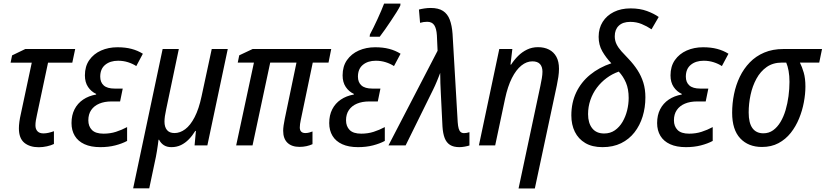

<svg xmlns="http://www.w3.org/2000/svg" viewBox="-20 -811 4605 1071"><path d="M196.3 10.3Q146 10.3 115.7 -14.6Q85.4 -39.6 85.4 -95.2Q85.4 -110.8 88.1 -131.6Q90.8 -152.3 96.2 -175.3L157.2 -461.4H39.1L47.4 -502L121.1 -537.6H399.4L383.3 -461.4H248L186 -169.4Q182.1 -152.3 179.9 -138.4Q177.7 -124.5 177.7 -111.8Q177.7 -90.8 189 -78.9Q200.2 -66.9 222.2 -66.9Q236.3 -66.9 251 -70.3Q265.6 -73.7 280.8 -79.1V-7.8Q265.1 0 241.9 5.1Q218.8 10.3 196.3 10.3Z M539.6 9.8Q487.3 9.8 451.4 -6.6Q415.5 -22.9 397.2 -53.2Q378.9 -83.5 378.9 -124.5Q378.9 -168.5 395.8 -201.4Q412.6 -234.4 443.6 -255.4Q474.6 -276.4 516.1 -283.7L516.6 -287.1Q488.8 -299.8 471.2 -325.9Q453.6 -352.1 453.6 -390.6Q453.6 -440.9 478 -475.8Q502.4 -510.7 543.7 -529.1Q585 -547.4 635.3 -547.4Q679.2 -547.4 713.6 -538.3Q748 -529.3 776.9 -511.2L740.2 -442.4Q720.2 -455.6 694.1 -463.9Q668 -472.2 638.7 -472.2Q594.7 -472.2 566.9 -449.5Q539.1 -426.8 539.1 -383.3Q539.1 -352.1 558.6 -334.5Q578.1 -316.9 619.6 -316.9H664.6L649.9 -245.1H601.6Q563 -245.1 533.9 -232.9Q504.9 -220.7 488.8 -197.3Q472.7 -173.8 472.7 -140.1Q472.7 -106.4 492.9 -85.9Q513.2 -65.4 557.6 -65.4Q594.7 -65.4 626.7 -75.7Q658.7 -85.9 689 -102.1V-24.9Q661.1 -9.8 623 0Q585 9.8 539.6 9.8Z M722.7 239.7 887.2 -537.6H977.5L907.2 -202.6Q902.3 -180.7 899.9 -163.3Q897.5 -146 897.5 -132.8Q897.5 -102.5 911.4 -85.7Q925.3 -68.8 953.6 -68.8Q984.4 -68.8 1013.2 -90.3Q1042 -111.8 1065.7 -157.5Q1089.4 -203.1 1104.5 -274.4L1161.1 -537.6H1250.5L1136.7 0H1065.4L1072.8 -80.6H1069.3Q1053.2 -54.2 1033.2 -33.7Q1013.2 -13.2 989.3 -1.7Q965.3 9.8 936 9.8Q911.1 9.8 894 -1.2Q877 -12.2 867.2 -31.7H864.3Q862.8 -18.6 860.4 -1.5Q857.9 15.6 855.2 32.7Q852.5 49.8 849.6 64L812.5 239.7Z M1650.9 8.3Q1607.4 8.3 1583.5 -14.6Q1559.6 -37.6 1559.6 -81.5Q1559.6 -94.7 1562 -111.6Q1564.5 -128.4 1568.4 -147.9L1633.8 -461.9H1487.3L1388.7 0H1297.4L1396.5 -461.9H1306.2L1314.5 -502.4L1389.2 -537.6H1827.6L1812.5 -461.9H1724.6L1657.7 -141.6Q1655.3 -130.4 1653.8 -119.6Q1652.3 -108.9 1652.3 -100.1Q1652.3 -84.5 1660.2 -76.7Q1668 -68.8 1683.1 -68.8Q1693.8 -68.8 1704.3 -71.5Q1714.8 -74.2 1723.1 -77.6V-6.8Q1708.5 0 1689.9 4.2Q1671.4 8.3 1650.9 8.3Z M1977.1 9.8Q1924.8 9.8 1888.9 -6.6Q1853 -22.9 1834.7 -53.2Q1816.4 -83.5 1816.4 -124.5Q1816.4 -168.5 1833.3 -201.4Q1850.1 -234.4 1881.1 -255.4Q1912.1 -276.4 1953.6 -283.7L1954.1 -287.1Q1926.3 -299.8 1908.7 -325.9Q1891.1 -352.1 1891.1 -390.6Q1891.1 -440.9 1915.5 -475.8Q1939.9 -510.7 1981.2 -529.1Q2022.5 -547.4 2072.8 -547.4Q2116.7 -547.4 2151.1 -538.3Q2185.5 -529.3 2214.4 -511.2L2177.7 -442.4Q2157.7 -455.6 2131.6 -463.9Q2105.5 -472.2 2076.2 -472.2Q2032.2 -472.2 2004.4 -449.5Q1976.6 -426.8 1976.6 -383.3Q1976.6 -352.1 1996.1 -334.5Q2015.6 -316.9 2057.1 -316.9H2102.1L2087.4 -245.1H2039.1Q2000.5 -245.1 1971.4 -232.9Q1942.4 -220.7 1926.3 -197.3Q1910.2 -173.8 1910.2 -140.1Q1910.2 -106.4 1930.4 -85.9Q1950.7 -65.4 1995.1 -65.4Q2032.2 -65.4 2064.2 -75.7Q2096.2 -85.9 2126.5 -102.1V-24.9Q2098.6 -9.8 2060.5 0Q2022.5 9.8 1977.1 9.8ZM2042 -606 2043.5 -618.7Q2052.2 -634.8 2063.2 -657Q2074.2 -679.2 2085.4 -703.6Q2096.7 -728 2106.4 -751Q2116.2 -773.9 2122.6 -791H2213.9L2212.9 -779.8Q2205.6 -764.6 2191.7 -742.4Q2177.7 -720.2 2160.9 -695.1Q2144 -669.9 2127.7 -646.5Q2111.3 -623 2098.1 -606Z M2542.5 9.8Q2509.8 9.8 2490 -2.9Q2470.2 -15.6 2460.4 -41Q2450.7 -66.4 2448.2 -105L2439 -290.5Q2437.5 -317.4 2436.5 -346.9Q2435.5 -376.5 2435.5 -404.3Q2431.2 -392.6 2426.3 -380.6Q2421.4 -368.7 2416.7 -356.9Q2412.1 -345.2 2406.7 -333.7Q2401.4 -322.3 2396 -311L2242.7 0H2147L2420.9 -527.8L2417 -613.8Q2414.6 -652.3 2402.1 -670.9Q2389.6 -689.5 2362.8 -689.5Q2352.1 -689.5 2342.5 -688Q2333 -686.5 2323.2 -683.6L2316.9 -757.8Q2329.6 -761.2 2347.4 -763.9Q2365.2 -766.6 2382.3 -766.6Q2425.8 -766.6 2451.2 -750Q2476.6 -733.4 2488.8 -701.2Q2501 -668.9 2504.4 -622.1L2533.2 -128.9Q2534.7 -107.4 2538.6 -94Q2542.5 -80.6 2549.8 -74.5Q2557.1 -68.4 2568.4 -68.4Q2575.2 -68.4 2582.8 -69.6Q2590.3 -70.8 2598.6 -73.7V0.5Q2588.4 3.9 2572.5 6.8Q2556.6 9.8 2542.5 9.8Z M2872.6 240.2 2994.1 -331.1Q2999 -354 3002.4 -374.5Q3005.9 -395 3005.9 -411.1Q3005.9 -438.5 2992.2 -453.6Q2978.5 -468.8 2949.7 -468.8Q2917.5 -468.8 2888.2 -445.3Q2858.9 -421.9 2835.4 -375.5Q2812 -329.1 2797.4 -260.7L2742.2 0H2651.4L2765.1 -537.6H2837.9L2827.6 -450.7H2831.1Q2848.1 -477.1 2870.1 -499Q2892.1 -521 2919.9 -534.4Q2947.8 -547.9 2981 -547.9Q3016.1 -547.9 3042.5 -534.4Q3068.8 -521 3083.5 -494.4Q3098.1 -467.8 3098.1 -427.2Q3098.1 -406.2 3094.5 -381.6Q3090.8 -356.9 3085.9 -334L2963.4 240.2Z M3340.8 9.8Q3283.2 9.8 3244.6 -13.2Q3206.1 -36.1 3186.5 -75.9Q3167 -115.7 3167 -167Q3167 -237.8 3194.1 -295.2Q3221.2 -352.5 3271.5 -393.8Q3321.8 -435.1 3390.1 -458Q3359.9 -489.7 3339.6 -525.1Q3319.3 -560.5 3319.3 -605.5Q3319.3 -653.3 3341.8 -689Q3364.3 -724.6 3404.3 -744.4Q3444.3 -764.2 3497.6 -764.2Q3549.3 -764.2 3588.9 -749.5Q3628.4 -734.9 3654.3 -716.3L3614.3 -647.5Q3588.4 -665 3559.1 -677Q3529.8 -689 3495.6 -689Q3454.1 -689 3431.6 -667.5Q3409.2 -646 3409.2 -608.9Q3409.2 -585 3418.9 -564.9Q3428.7 -544.9 3446.3 -525.1Q3463.9 -505.4 3486.3 -482.4Q3515.1 -452.1 3536.1 -419.7Q3557.1 -387.2 3568.6 -350.1Q3580.1 -313 3580.1 -268.1Q3580.1 -211.4 3564.7 -161.4Q3549.3 -111.3 3519.3 -72.8Q3489.3 -34.2 3444.6 -12.2Q3399.9 9.8 3340.8 9.8ZM3350.1 -66.4Q3384.3 -66.4 3409.9 -84.2Q3435.5 -102.1 3452.6 -131.3Q3469.7 -160.6 3478.3 -195.6Q3486.8 -230.5 3486.8 -264.6Q3486.8 -314 3471.7 -349.6Q3456.5 -385.3 3431.6 -411.6Q3395 -398.9 3363.8 -375.7Q3332.5 -352.5 3309.3 -321.5Q3286.1 -290.5 3273.2 -252.9Q3260.3 -215.3 3260.3 -174.3Q3260.3 -125 3283.2 -95.7Q3306.2 -66.4 3350.1 -66.4Z M3806.2 9.8Q3753.9 9.8 3718 -6.6Q3682.1 -22.9 3663.8 -53.2Q3645.5 -83.5 3645.5 -124.5Q3645.5 -168.5 3662.4 -201.4Q3679.2 -234.4 3710.2 -255.4Q3741.2 -276.4 3782.7 -283.7L3783.2 -287.1Q3755.4 -299.8 3737.8 -325.9Q3720.2 -352.1 3720.2 -390.6Q3720.2 -440.9 3744.6 -475.8Q3769 -510.7 3810.3 -529.1Q3851.6 -547.4 3901.9 -547.4Q3945.8 -547.4 3980.2 -538.3Q4014.6 -529.3 4043.5 -511.2L4006.8 -442.4Q3986.8 -455.6 3960.7 -463.9Q3934.6 -472.2 3905.3 -472.2Q3861.3 -472.2 3833.5 -449.5Q3805.7 -426.8 3805.7 -383.3Q3805.7 -352.1 3825.2 -334.5Q3844.7 -316.9 3886.2 -316.9H3931.2L3916.5 -245.1H3868.2Q3829.6 -245.1 3800.5 -232.9Q3771.5 -220.7 3755.4 -197.3Q3739.3 -173.8 3739.3 -140.1Q3739.3 -106.4 3759.5 -85.9Q3779.8 -65.4 3824.2 -65.4Q3861.3 -65.4 3893.3 -75.7Q3925.3 -85.9 3955.6 -102.1V-24.9Q3927.7 -9.8 3889.6 0Q3851.6 9.8 3806.2 9.8Z M4230.5 8.8Q4154.3 8.8 4109.1 -39.3Q4064 -87.4 4064 -182.1Q4064 -234.4 4074.5 -285.9Q4085 -337.4 4106.7 -382.6Q4128.4 -427.7 4162.4 -462.9Q4196.3 -498 4243.2 -517.8Q4290 -537.6 4350.6 -537.6H4565.4L4549.8 -461.9H4441.9Q4454.1 -438 4463.4 -405.8Q4472.7 -373.5 4472.7 -328.1Q4472.7 -287.1 4464.1 -241Q4455.6 -194.8 4437.5 -150.4Q4419.4 -106 4390.9 -69.8Q4362.3 -33.7 4322.5 -12.5Q4282.7 8.8 4230.5 8.8ZM4238.3 -67.4Q4269 -67.4 4292.7 -84.5Q4316.4 -101.6 4333.7 -130.6Q4351.1 -159.7 4362.1 -196.8Q4373 -233.9 4378.4 -274.7Q4383.8 -315.4 4383.8 -354.5Q4383.8 -388.2 4378.9 -415.3Q4374 -442.4 4365.7 -461.9H4341.8Q4292 -461.9 4256.8 -437.3Q4221.7 -412.6 4199.5 -371.8Q4177.2 -331.1 4166.7 -281.7Q4156.2 -232.4 4156.2 -183.6Q4156.2 -125 4177.2 -96.2Q4198.2 -67.4 4238.3 -67.4Z"/></svg>

Font: Open Sans SemiCondensed Medium
Style: Italic
Weight: 500
Width: 4
Italic angle: -12°
Designer: Monotype Design Team
Foundry: Monotype Imaging Inc.
Version: Version 3.000